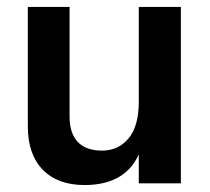

<svg xmlns="http://www.w3.org/2000/svg" viewBox="-20 -527 605 552"><path d="M500 0H379V-83Q339 5 223 5Q146 5 103 -39Q60 -83 60 -164V-507H180V-192Q180 -144 203.5 -119Q227 -94 273.5 -94Q320 -94 349.5 -129Q379 -164 379 -235V-507H500Z"/></svg>

Font: Hind Jalandhar SemiBold
Style: Regular
Weight: 600
Designer: Namrata Goyal
Foundry: Indian Type Foundry
Version: Version 0.702;PS 1.0;hotconv 1.0.81;makeotf.lib2.5.63406